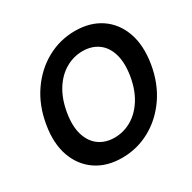

<svg xmlns="http://www.w3.org/2000/svg" viewBox="-165 -903 1078 1079"><g transform="rotate(-30 374.0 -363.5)"><path d="M329.6 11.7Q231.9 11.7 162.8 -34.7Q93.8 -81.1 63.2 -165.3Q32.7 -249.5 51.8 -363.3Q70.8 -477.5 129.2 -562Q187.5 -646.5 272 -692.9Q356.4 -739.3 454.1 -739.3Q551.3 -739.3 620.4 -692.9Q689.5 -646.5 719.7 -562Q750 -477.5 731.4 -363.3Q712.4 -249.5 654.1 -165Q595.7 -80.6 511.2 -34.4Q426.8 11.7 329.6 11.7ZM349.6 -107.9Q408.2 -107.9 459.5 -137.7Q510.7 -167.5 546.9 -224.6Q583 -281.7 596.7 -363.3Q609.9 -445.3 592.8 -502.7Q575.7 -560.1 534.2 -589.8Q492.7 -619.6 434.1 -619.6Q375.5 -619.6 324 -589.8Q272.5 -560.1 236.3 -502.7Q200.2 -445.3 186.5 -363.3Q172.9 -281.7 190.4 -224.6Q208 -167.5 249.3 -137.7Q290.5 -107.9 349.6 -107.9Z"/></g></svg>

Font: Inter Display Semi Bold
Style: Italic
Weight: 600
Italic angle: -9.39999°
Designer: Rasmus Andersson
Foundry: rsms
Version: Version 4.000;git-4fc901f